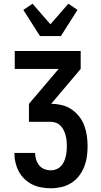

<svg xmlns="http://www.w3.org/2000/svg" viewBox="-20 -793 540 1028"><path d="M253 215Q227 215 201.5 210.5Q176 206 153.5 195Q131 184 112 166Q93 148 81 125.5Q69 103 63 78Q57 53 57 27V26H168V27Q168 44 173.5 61.5Q179 79 190 92.5Q201 106 218 112.5Q235 119 253 119Q267 119 281 113.5Q295 108 305 98Q315 88 321.5 74.5Q328 61 331.5 47Q335 33 336.5 18.5Q338 4 338 -11Q338 -26 336.5 -40.5Q335 -55 331 -69.5Q327 -84 320.5 -97Q314 -110 303.5 -120.5Q293 -131 279 -136Q265 -141 250 -141H135V-237L294 -424H59V-520H412V-424L254 -237Q282 -237 310 -230.5Q338 -224 361.5 -208.5Q385 -193 403 -170.5Q421 -148 431 -121.5Q441 -95 445 -66.5Q449 -38 449 -10Q449 18 445 46Q441 74 430.5 100.5Q420 127 402.5 149.5Q385 172 361 187Q337 202 309 208.5Q281 215 253 215ZM194 -600 105 -740 154 -773 250 -663 346 -773 395 -740 306 -600Z"/></svg>

Font: Iosevka Custom
Style: Bold
Weight: 700
Monospace: yes
Designer: Belleve Invis
Foundry: Belleve Invis
Version: Version 30.3.3; ttfautohint (v1.8.3)